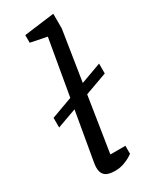

<svg xmlns="http://www.w3.org/2000/svg" viewBox="-184 -751 656 808"><g transform="rotate(-30 144.5 -347.5)"><path d="M9 -272V-319L289 -421V-373ZM123 4Q102 4 88 -1Q74 -6 67 -17.5Q60 -29 60 -47Q60 -52 60.5 -57.5Q61 -63 62 -69L159 -627L80 -643V-680L227 -699V-627L139 -66H212V-27Q210 -25 197.5 -17.5Q185 -10 165.5 -3Q146 4 123 4Z"/></g></svg>

Font: Faustina
Style: Italic
Weight: 400
Italic angle: -8°
Designer: Alfonso Garcia
Foundry: http://www.omnibus-type.com
Version: Version 1.200